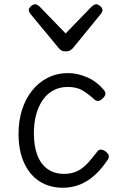

<svg xmlns="http://www.w3.org/2000/svg" viewBox="-20 -862 563 901"><path d="M275 19Q212 19 165.5 -11Q119 -41 93 -98Q67 -155 67 -234Q67 -295 83.5 -347Q100 -399 131 -437.5Q162 -476 205 -497.5Q248 -519 300 -519Q343 -519 388.5 -499.5Q434 -480 468 -439Q476 -429 474.5 -420Q473 -411 463 -401Q452 -390 442 -388.5Q432 -387 423 -395Q395 -421 367.5 -437.5Q340 -454 298 -454Q261 -454 231.5 -438.5Q202 -423 181.5 -394Q161 -365 150 -325.5Q139 -286 139 -237Q139 -177 155 -134.5Q171 -92 203 -69Q235 -46 281 -46Q319 -46 346.5 -61Q374 -76 395 -100Q416 -124 435 -149Q444 -161 454.5 -160Q465 -159 476 -151Q487 -142 490 -133.5Q493 -125 486 -113Q458 -71 426 -41.5Q394 -12 356.5 3.5Q319 19 275 19ZM432 -842Q440 -842 450.5 -833Q461 -824 461 -814Q461 -811 460 -808Q459 -805 455 -799L323 -637Q317 -631 310 -626Q303 -621 288 -621Q274 -621 267 -626Q260 -631 255 -637L121 -799Q118 -805 116.5 -808Q115 -811 115 -814Q115 -824 125.5 -833Q136 -842 145 -842Q150 -842 155 -839Q160 -836 165 -832L288 -705L411 -832Q416 -836 421 -839Q426 -842 432 -842Z"/></svg>

Font: Playwrite FR Moderne Light
Style: Regular
Weight: 300
Version: Version 1.002